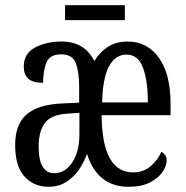

<svg xmlns="http://www.w3.org/2000/svg" viewBox="-20 -705 711 735"><path d="M165 10Q110 10 74 -29Q38 -68 38 -150Q38 -230 82.5 -267.5Q127 -305 218 -309L283 -312V-373Q283 -428 270.5 -462.5Q258 -497 214 -497Q171 -497 158 -466Q145 -435 145 -388Q106 -388 88.5 -403.5Q71 -419 71 -450Q71 -500 114 -523Q157 -546 216 -546Q304 -546 341 -471Q362 -506 393.5 -526Q425 -546 469 -546Q544 -546 588.5 -483.5Q633 -421 633 -307V-264H369Q370 -153 400.5 -99Q431 -45 489 -45Q527 -45 554.5 -67Q582 -89 598 -124Q606 -120 612 -111.5Q618 -103 618 -91Q618 -70 602 -46.5Q586 -23 554 -6.5Q522 10 472 10Q353 10 313 -116Q303 -87 283.5 -57.5Q264 -28 234.5 -9Q205 10 165 10ZM546 -313Q546 -395 527.5 -445.5Q509 -496 464 -496Q421 -496 397 -450.5Q373 -405 371 -313ZM188 -42Q229 -42 256.5 -83Q284 -124 284 -192V-273L238 -270Q176 -266 152 -234.5Q128 -203 128 -144Q128 -42 188 -42ZM229 -628V-685H458V-628Z"/></svg>

Font: Noto Serif ExtraCondensed
Style: Regular
Weight: 400
Width: 2
Designer: Monotype Design Team
Foundry: Monotype Imaging Inc.
Version: Version 2.015